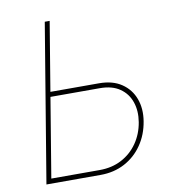

<svg xmlns="http://www.w3.org/2000/svg" viewBox="-82 -799 775 870"><g transform="rotate(-10 306.0 -364.0)"><path d="M142.1 -410.2H375.5Q438 -410.2 479 -382.6Q520 -355 537.1 -308.6Q554.2 -262.2 544.9 -205.6Q535.2 -145.5 503.4 -99.1Q471.7 -52.7 422.4 -26.4Q373 0 310.5 0H61.5L182.1 -727.5H204.6L87.9 -22.5H310.5Q367.2 -22.5 411.6 -45.9Q456.1 -69.3 484.9 -110.8Q513.7 -152.3 522.5 -205.6Q530.8 -255.9 516.8 -297.1Q502.9 -338.4 467.5 -363Q432.1 -387.7 375.5 -387.7H138.2Z"/></g></svg>

Font: Inter 18pt Thin
Style: Italic
Weight: 250
Italic angle: -9.3988°
Version: Version 4.001;git-66647c0bb